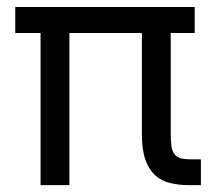

<svg xmlns="http://www.w3.org/2000/svg" viewBox="-20 -539 634 559"><path d="M564.9 0H530.8Q501 0 475.8 -5.9Q450.7 -11.7 432.4 -28.1Q414.1 -44.4 403.6 -73.2Q393.1 -102.1 393.1 -147.5V-442.9H182.1V0H98.1V-442.9H24.4V-518.6H546.9V-442.9H477.1V-153.8Q477.1 -129.9 479 -114.7Q481 -99.6 487.3 -90.8Q493.7 -82 504.9 -78.6Q516.1 -75.2 534.7 -75.2H564.9Z"/></svg>

Font: Arian AMU
Style: Regular
Weight: 400
Designer: Ruben Hakobyan (Tarumian)
Foundry: Ruben Hakobyan (Tarumian)
Version: Version 4.003